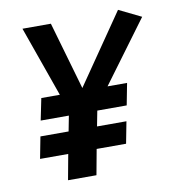

<svg xmlns="http://www.w3.org/2000/svg" viewBox="-74 -700 692 765"><g transform="rotate(-10 272.0 -317.0)"><path d="M140 0H255L274 -103H393L410 -191H291L303 -253H422L439 -341H360L544 -590L454 -634L260 -352L181 -626H66L167 -341H92L74 -253H188L176 -191H62L45 -103H159Z"/></g></svg>

Font: Amaranth
Style: Italic
Weight: 400
Designer: Gesine Todt
Foundry: Gesine Todt
Version: Version 1.001